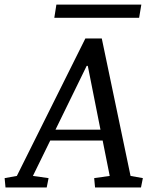

<svg xmlns="http://www.w3.org/2000/svg" viewBox="-81 -831 667 851"><path d="M303.2 -539.1 165 -256.3H364.3L308.1 -539.1ZM497.6 -51.3 552.2 -41.5 543.9 0H340.3L336.4 -41.5L405.3 -51.3L374 -208H141.6L64.9 -51.3L134.3 -41.5L126 0H-56.6L-60.5 -41.5L-6.3 -51.3L297.4 -660.6H370.1ZM168.9 -810.5H545.4L535.6 -752H159.7Z"/></svg>

Font: NoticiaText-Italic
Style: Italic
Weight: 400
Italic angle: -8°
Designer: JM Sole
Foundry: JM Sole
Version: Version 1.003